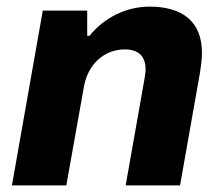

<svg xmlns="http://www.w3.org/2000/svg" viewBox="-20 -559 669 579"><path d="M16 0H180L233 -297C245 -366 295 -410 356 -410C396 -410 419 -391 419 -350C419 -340 417 -329 415 -317L359 0H523L582 -334C586 -358 589 -380 589 -400C589 -494 530 -539 431 -539C361 -539 294 -506 250 -451H243V-527H109Z"/></svg>

Font: Archivo ExtraBold
Style: Italic
Weight: 800
Italic angle: -10°
Designer: Hector Gatti
Foundry: Omnibus-Type
Version: Version 2.001